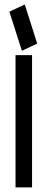

<svg xmlns="http://www.w3.org/2000/svg" viewBox="-20 -850 211 851"><path d="M122.1 -605.5V-19.5H48.8V-605.5ZM21.5 -798.3 89.8 -830.1 145 -656.7 77.1 -625Z"/></svg>

Font: Gap Sans
Style: Regular
Weight: 400
Designer: Alexandre Liziard and Étienne Ozeray
Foundry: Interstices.io
Version: Version 1.6.1 - December 3. 2014